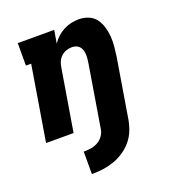

<svg xmlns="http://www.w3.org/2000/svg" viewBox="-136 -634 873 964"><g transform="rotate(-20 300.0 -151.5)"><path d="M190 225V105H195Q212 105 230.5 102Q249 99 266 89.5Q283 80 294.5 64Q306 48 309 30L364 -304Q366 -316 367 -327.5Q368 -339 367.5 -350.5Q367 -362 363.5 -373Q360 -384 353 -392Q346 -400 335.5 -404Q325 -408 313 -408Q298 -408 283 -403Q268 -398 256 -387Q244 -376 237.5 -361.5Q231 -347 229 -332L174 0H27L93 -400H65V-520H260L248 -451Q260 -469 276.5 -484Q293 -499 312.5 -509Q332 -519 352.5 -523.5Q373 -528 393 -528Q420 -528 444.5 -518Q469 -508 483.5 -488Q498 -468 505.5 -443.5Q513 -419 515 -392.5Q517 -366 514.5 -339Q512 -312 508 -285L456 30Q451 59 440 87Q429 115 409.5 138.5Q390 162 364 179.5Q338 197 309.5 207Q281 217 252 221Q223 225 194 225Z"/></g></svg>

Font: Iosevka Etoile Heavy
Style: Italic
Weight: 900
Italic angle: -9°
Designer: Belleve Invis
Foundry: Belleve Invis
Version: Version 22.1.2; ttfautohint (v1.8.4)